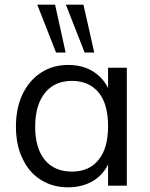

<svg xmlns="http://www.w3.org/2000/svg" viewBox="-20 -792 640 819"><path d="M521 -503V0H441V-91Q419 -45 375 -19Q329 7 271 7Q204 7 154 -25Q104 -56 76 -116Q48 -173 48 -252Q48 -331 76 -390Q105 -450 155 -482Q205 -515 271 -515Q330 -515 374 -489Q418 -463 441 -416V-503ZM287 -60Q361 -60 401 -111Q441 -160 441 -254Q441 -348 401 -397Q360 -447 287 -447Q213 -447 172 -396Q130 -344 130 -252Q130 -160 171 -110Q212 -60 287 -60ZM219 -568 139 -772H215L260 -568ZM341 -568 261 -772H336L382 -568Z"/></svg>

Font: PRinguin Sans
Style: Regular
Weight: 400
Designer: Vernon Adams
Foundry: Vernon Adams
Version: ""